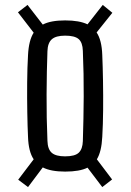

<svg xmlns="http://www.w3.org/2000/svg" viewBox="-20 -787 533 781"><path d="M94 -26 54 -56 117 -139Q96 -170 94 -230Q92 -270 91 -329.5Q90 -389 90.5 -451Q91 -513 94 -563Q97 -623 117 -654L53 -737L92 -767L154 -687Q186 -704 245 -704Q303 -704 336 -688L398 -767L437 -735L373 -655Q394 -624 396 -563Q398 -517 399 -458.5Q400 -400 399.5 -340Q399 -280 396 -230Q393 -170 374 -139L436 -57L396 -26L336 -105Q304 -89 245 -89Q187 -89 154 -106ZM245 -151Q285 -151 300.5 -166Q316 -181 317 -213Q320 -303 320.5 -394.5Q321 -486 317 -580Q316 -614 300 -628Q284 -642 245 -642Q207 -642 190.5 -627Q174 -612 173 -579Q170 -499 169.5 -403Q169 -307 173 -214Q174 -180 190.5 -165.5Q207 -151 245 -151Z"/></svg>

Font: Big Shoulders Text
Style: Regular
Weight: 400
Designer: Patric King
Foundry: XO Type Co
Version: Version 1.000; ttfautohint (v1.8.2)